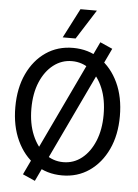

<svg xmlns="http://www.w3.org/2000/svg" viewBox="-63 -979 777 1083"><g transform="rotate(5 325.0 -437.5)"><path d="M326 12Q239 12 172.5 -33.5Q106 -79 68 -160.5Q30 -242 30 -349Q30 -457 68 -538Q106 -619 172.5 -664.5Q239 -710 326 -710Q413 -710 479.5 -664.5Q546 -619 584 -538Q622 -457 622 -349Q622 -242 584 -161Q546 -80 479.5 -34Q413 12 326 12ZM326 -63Q385 -63 431 -99.5Q477 -136 503.5 -200.5Q530 -265 530 -349Q530 -435 503.5 -499Q477 -563 431 -599Q385 -635 326 -635Q268 -635 221.5 -599Q175 -563 148 -499Q121 -435 121 -349Q121 -264 148 -199.5Q175 -135 221.5 -99Q268 -63 326 -63ZM176 56 106 25 476 -755 546 -724ZM262 -764 348 -931H441L335 -764Z"/></g></svg>

Font: Azeret Mono Light
Style: Regular
Weight: 300
Designer: Martin Vácha
Foundry: Displaay
Version: Version 1.002